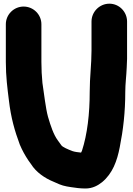

<svg xmlns="http://www.w3.org/2000/svg" viewBox="-20 -835 740 1069"><path d="M12.5 -700V-490C12.5 -409.4 21.2 -343.1 29.8 -274.5C40.8 -180.1 61.8 -105.9 90.2 -30.1C104.8 4.5 120 31 138.1 58.3L152.7 78.6C180.8 124 230.1 157.4 277.4 176.5C296.1 184.9 322.4 198.1 351.8 203L375.8 207C399.7 211 428.6 214.5 456 214.5C495.9 214.5 526 197.2 548.7 179C607 130.5 631.9 61.3 646.8 -15.8C665.8 -111 677.5 -210 677.5 -324C677.5 -367.7 683.6 -411.6 685.5 -458.5L687.5 -507.2V-715C687.5 -769.1 644 -814.5 589 -814.5C534.6 -814.5 489.5 -769.9 489.5 -715V-553C489.5 -475.8 479.5 -405.8 479.5 -324C479.5 -201.6 466.1 -86.7 436.3 4.6L431.3 14.6C413.7 12.9 396.7 10.6 384.5 6.6C356.6 -3.8 329.1 -16 322 -25.5C312.2 -38.6 313.4 -37.4 301.3 -54.1C278.3 -85.7 262.7 -131.8 247.1 -185.2C234.2 -232.8 225.9 -309.4 216.2 -373.6C212.6 -411.4 210.5 -448.8 210.5 -490V-700C210.5 -754.5 165.6 -798.5 111.5 -798.5C57.5 -798.5 12.5 -754.5 12.5 -700Z"/></svg>

Font: Smoothie
Style: ExBd
Weight: 800
Foundry: Cannot Into Space Fonts
Version: Version 0.8